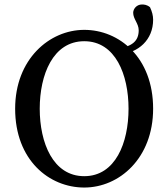

<svg xmlns="http://www.w3.org/2000/svg" viewBox="-20 -817 747 852"><path d="M353.8 15.2C509.4 15.2 659.5 -115 659.5 -334.6C659.5 -562.9 508.4 -684.5 353.8 -684.5C199.3 -684.5 47.2 -554.3 47.2 -334.6C47.2 -106.3 198.3 15.2 353.8 15.2ZM353.8 -35.2C215.1 -35.2 156.3 -183.7 156.3 -334.6C156.3 -485.5 215.1 -634.1 353.8 -634.1C492.5 -634.1 550.4 -485.5 550.4 -334.6C550.4 -183.7 492.5 -35.2 353.8 -35.2ZM509.2 -574.7C594.5 -582.6 659.5 -640.2 659.5 -729.5C659.5 -747.8 654.7 -765.7 645.7 -784.9C632.6 -796 619.5 -797.1 610 -797.1C585.5 -797.1 571 -776.8 571 -760.3C571 -732.6 595.5 -712.7 595.5 -682.7C595.5 -635.4 566.9 -611.5 505.1 -601.7L509.2 -574.7Z"/></svg>

Font: Source Serif Variable
Style: Regular
Weight: 389
Designer: Frank Grießhammer
Foundry: Adobe Systems Incorporated
Version: Version 3.001;hotconv 1.0.111;makeotfexe 2.5.65597